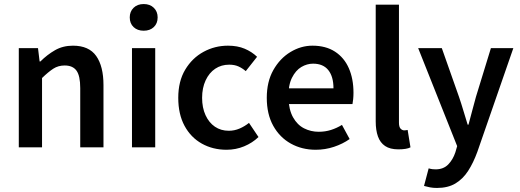

<svg xmlns="http://www.w3.org/2000/svg" viewBox="-20 -729 2572 950"><path d="M73 0V-491H168L176 -425H180Q213 -458 252 -480.5Q291 -503 341 -503Q420 -503 456 -452Q492 -401 492 -308V0H377V-293Q377 -354 358.5 -379.5Q340 -405 300 -405Q268 -405 243.5 -389Q219 -373 188 -343V0Z M633 0V-491H748V0ZM691 -577Q660 -577 641 -595Q622 -613 622 -643Q622 -672 641 -690.5Q660 -709 691 -709Q722 -709 741 -690.5Q760 -672 760 -643Q760 -613 741 -595Q722 -577 691 -577Z M1101 12Q1033 12 978.5 -18.5Q924 -49 893 -106.5Q862 -164 862 -245Q862 -327 896.5 -384.5Q931 -442 987 -472.5Q1043 -503 1108 -503Q1155 -503 1190.5 -488Q1226 -473 1252 -448L1196 -377Q1180 -391 1160.5 -400Q1141 -409 1114 -409Q1075 -409 1045 -389Q1015 -369 997.5 -331.5Q980 -294 980 -245Q980 -196 997 -159Q1014 -122 1043.5 -102Q1073 -82 1112 -82Q1140 -82 1165.5 -93Q1191 -104 1212 -121L1259 -51Q1229 -22 1188 -5Q1147 12 1101 12Z M1542 12Q1474 12 1419 -18.5Q1364 -49 1332 -106.5Q1300 -164 1300 -245Q1300 -325 1332.5 -382.5Q1365 -440 1417 -471.5Q1469 -503 1526 -503Q1592 -503 1637.5 -473.5Q1683 -444 1706 -391.5Q1729 -339 1729 -270Q1729 -254 1727.5 -238.5Q1726 -223 1724 -214H1388L1386 -292H1630Q1630 -350 1604.5 -382Q1579 -414 1529 -414Q1499 -414 1471 -397.5Q1443 -381 1424.5 -344Q1406 -307 1407 -246Q1409 -186 1430 -148.5Q1451 -111 1484.5 -94Q1518 -77 1557 -77Q1589 -77 1617.5 -86Q1646 -95 1672 -111L1710 -41Q1676 -17 1632.5 -2.5Q1589 12 1542 12Z M1951 10Q1910 10 1885.5 -6.5Q1861 -23 1850 -54Q1839 -85 1839 -128V-706H1954V-122Q1954 -101 1962 -92.5Q1970 -84 1980 -84Q1984 -84 1987.5 -84.5Q1991 -85 1997 -86L2011 0Q2002 5 1986.5 7.5Q1971 10 1951 10Z M2142 201Q2123 201 2107.5 198Q2092 195 2078 191L2101 104Q2111 107 2119 108Q2127 109 2135 109Q2174 109 2197.5 85Q2221 61 2233 25L2242 -6L2049 -491H2166L2251 -250Q2262 -218 2272.5 -182.5Q2283 -147 2294 -112H2298Q2307 -146 2316.5 -181.5Q2326 -217 2335 -250L2409 -491H2520L2342 22Q2322 77 2296 117Q2270 157 2233 179Q2196 201 2142 201Z"/></svg>

Font: Mada SemiBold
Style: Regular
Weight: 600
Designer: Khaled Hosny
Version: Version 1.5